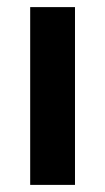

<svg xmlns="http://www.w3.org/2000/svg" viewBox="-20 -520 296 540"><path d="M64.9 -500H190.9V0H64.9Z"/></svg>

Font: Oakes Grotesk
Style: SemiBold
Weight: 600
Designer: Samuel Oakes
Foundry: Samuel Oakes
Version: Version 1.0 | wf-rip DC20170320